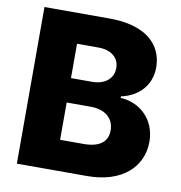

<svg xmlns="http://www.w3.org/2000/svg" viewBox="-81 -802 826 878"><g transform="rotate(10 332.0 -363.5)"><path d="M55 0H381.4C542.3 0 634.6 -85.9 634.6 -203.5C634.6 -308.6 558.2 -374.6 470.2 -378.6V-385.7C550.1 -402.3 606.2 -460.2 606.2 -543.3C606.2 -653.1 521.7 -727.3 358.3 -727.3H55ZM230.8 -428.3V-587.7H331C389.6 -587.7 426.8 -557.5 426.8 -509.2C426.8 -458.1 385.7 -428.3 328.1 -428.3ZM230.8 -141.7V-315H342.7C409.8 -315 451 -279.5 451 -223.7C451 -172.2 415.5 -141.7 339.5 -141.7Z"/></g></svg>

Font: TID UI Extra Bold
Style: Regular
Weight: 800
Designer: The TID Project Authors
Foundry: Bakken & Bæck
Version: Version 1.001;hotconv 1.0.109;makeotfexe 2.5.65596